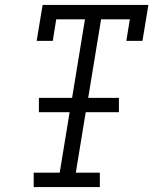

<svg xmlns="http://www.w3.org/2000/svg" viewBox="-20 -755 640 775"><path d="M116 0V-58H221L261 -302H137V-360H271L323 -677H207L193 -590H128L152 -735H579L555 -590H490L504 -677H388L336 -360H460V-302H326L286 -58H383V0Z"/></svg>

Font: Iosevka Curly Slab LtEx
Style: Italic
Weight: 300
Width: 7
Italic angle: -9°
Monospace: yes
Designer: Belleve Invis
Foundry: Belleve Invis
Version: Version 11.1.0; ttfautohint (v1.8.3)